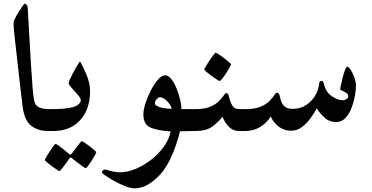

<svg xmlns="http://www.w3.org/2000/svg" viewBox="-20 -713 2027 1045"><path d="M301.3 -62.5Q301.3 0 266.1 0H242.2Q187.5 0 150.9 -27.6Q114.3 -55.2 104 -127.4Q97.2 -176.8 89.1 -250.5Q81.1 -324.2 71.8 -403.8Q64.9 -467.8 59.3 -516.6Q53.7 -565.4 53.7 -588.4Q53.7 -596.2 62 -613Q70.3 -629.9 81.8 -648.4Q93.3 -667 102.8 -680.2Q112.3 -693.4 114.7 -693.4Q118.7 -693.4 124.5 -686.8Q130.4 -680.2 130.9 -668.5Q135.7 -586.9 140.1 -507.3Q144.5 -427.7 148.7 -358.9Q152.8 -290 157 -239.7Q161.1 -189.5 165.5 -166.5Q171.4 -137.7 193.4 -128.4Q215.3 -119.1 242.2 -119.1H266.1Q284.7 -119.1 293 -106Q301.3 -92.8 301.3 -62.5Z M470.2 -217.3Q470.2 -118.2 416.3 -59.1Q362.3 0 271.5 0H245.1Q227.1 0 219 -14.2Q210.9 -28.3 210.9 -60.5Q210.9 -92.3 220.2 -105.7Q229.5 -119.1 245.1 -119.1H271.5Q292 -119.1 316.2 -120.8Q340.3 -122.6 361.8 -126.5Q383.3 -130.4 394.5 -136.2Q407.7 -143.6 413.8 -151.9Q419.9 -160.2 419.9 -165.5Q419.9 -175.3 409.9 -188.7Q399.9 -202.1 386.7 -216.1Q373.5 -230 363.5 -242.2Q353.5 -254.4 353.5 -261.7Q353.5 -265.6 359.9 -280.3Q366.2 -294.9 376 -313.7Q385.7 -332.5 396.5 -350.3Q407.2 -368.2 415.5 -378.9Q435.5 -344.7 452.9 -301Q470.2 -257.3 470.2 -217.3ZM503.9 115.7Q503.9 119.1 496.3 132.8Q488.8 146.5 478.3 162.6Q467.8 178.7 458.7 190.7Q449.7 202.6 446.3 202.6Q444.3 202.6 432.9 194.6Q421.4 186.5 407.2 175.8Q393.1 165 382.1 156.7Q371.1 148.4 370.6 147.5Q366.2 144 363.3 144Q360.8 144 357.9 148.9Q357.4 149.9 350.1 160.4Q342.8 170.9 333 184.3Q323.2 197.8 314.7 208Q306.2 218.3 303.2 218.3Q300.8 218.3 288.6 210Q276.4 201.7 261.5 190.7Q246.6 179.7 235.4 170.2Q224.1 160.6 224.1 158.2Q224.1 154.8 232.2 140.9Q240.2 127 251 110.6Q261.7 94.2 270.8 82.3Q279.8 70.3 282.2 70.3Q286.1 70.3 297.6 78.4Q309.1 86.4 322.3 96.9Q335.4 107.4 345.2 115.7Q355 124 356 125Q360.8 129.4 362.8 129.4Q366.2 129.4 370.6 122.6Q371.6 121.6 379.2 111.3Q386.7 101.1 396.5 88.1Q406.2 75.2 414.6 65.4Q422.9 55.7 424.8 55.7Q428.2 55.7 440.7 63.7Q453.1 71.8 467.8 83Q482.4 94.2 493.2 103.8Q503.9 113.3 503.9 115.7Z M1072.8 -59.6Q1072.8 -49.3 1070.3 -35.4Q1067.9 -21.5 1060.1 -10.7Q1052.2 0 1035.6 0L959.5 1.5Q952.6 31.7 938.7 73.7Q924.8 115.7 903.6 158.7Q882.3 201.7 853.5 234.9Q783.2 312 712.4 312Q690.4 312 660.2 300Q629.9 288.1 601.1 271.7Q572.3 255.4 553.2 242.2Q534.2 229 534.2 226.1Q534.2 221.7 539.3 215.6Q544.4 209.5 549.8 209.5Q556.6 209.5 581.3 217Q606 224.6 636.7 224.6Q673.3 224.6 716.3 207Q759.3 189.5 799.8 158.7Q840.3 127.9 869.9 87.9Q899.4 47.9 909.2 2.4Q838.4 -2 799.3 -18.8Q760.3 -35.6 760.3 -90.3Q760.3 -115.2 771.7 -150.9Q783.2 -186.5 801.3 -221.4Q819.3 -256.3 839.8 -279.8Q860.4 -303.2 878.9 -303.2Q896.5 -303.2 912.6 -282.5Q928.7 -261.7 941.2 -231Q953.6 -200.2 960.7 -169.4Q967.8 -138.7 967.8 -119.1H1035.6Q1052.2 -119.1 1060.1 -108.6Q1067.9 -98.1 1070.3 -84.2Q1072.8 -70.3 1072.8 -59.6ZM914.1 -120.6Q914.1 -129.9 904.1 -144.8Q894 -159.7 879.4 -171.6Q864.7 -183.6 850.6 -183.6Q840.8 -183.6 831.8 -172.1Q822.8 -160.6 822.8 -149.9Q822.8 -140.1 846.2 -130.9Q869.6 -121.6 914.1 -120.6Z M1346.7 -60.5Q1346.7 -33.7 1340.8 -16.8Q1335 0 1309.6 0H1283.7Q1264.6 0 1251.7 -5.4Q1238.8 -10.7 1227.1 -22Q1217.3 -30.8 1207.3 -45.9Q1197.3 -61 1191.4 -77.6Q1167.5 -47.9 1135.3 -23.9Q1103 0 1043.5 0H1019Q993.7 0 987.8 -16.1Q981.9 -32.2 981.9 -60.5Q981.9 -86.4 987.8 -102.8Q993.7 -119.1 1019 -119.1H1043.5Q1093.8 -119.1 1124.5 -132.3Q1155.3 -145.5 1172.1 -163.1Q1189 -180.7 1198 -193.8Q1207 -207 1213.9 -207Q1218.3 -207 1221.9 -199.2Q1225.6 -191.4 1231 -169.9Q1234.9 -153.3 1245.8 -136.2Q1256.8 -119.1 1283.7 -119.1H1309.6Q1335 -119.1 1340.8 -103.3Q1346.7 -87.4 1346.7 -60.5ZM1237.3 -362.8Q1237.3 -359.4 1229.2 -345.2Q1221.2 -331.1 1210.2 -314Q1199.2 -296.9 1189.2 -284.4Q1179.2 -272 1175.3 -272Q1172.9 -272 1160.2 -280.3Q1147.5 -288.6 1131.6 -300Q1115.7 -311.5 1104 -321.3Q1092.3 -331.1 1092.3 -334.5Q1092.3 -337.9 1100.6 -352.3Q1108.9 -366.7 1120.1 -383.8Q1131.3 -400.9 1141.1 -413.3Q1150.9 -425.8 1153.8 -425.8Q1157.7 -425.8 1170.7 -417.2Q1183.6 -408.7 1199.2 -397Q1214.8 -385.3 1226.1 -375.2Q1237.3 -365.2 1237.3 -362.8Z M1917.5 -245.1Q1917.5 -225.1 1911.9 -192.4Q1906.2 -159.7 1893.8 -126.7Q1881.3 -93.8 1860.6 -71.3Q1839.8 -48.8 1809.6 -48.8Q1772.5 -48.8 1745.6 -73.5Q1718.8 -98.1 1704.6 -123Q1689.9 -97.2 1669.7 -69.1Q1649.4 -41 1623 -21.2Q1596.7 -1.5 1563.5 -1.5Q1525.4 -1.5 1495.8 -24.7Q1466.3 -47.9 1454.1 -79.1Q1428.7 -41 1393.6 -20.5Q1358.4 0 1316.9 0H1292.5Q1275.9 0 1267.8 -10.7Q1259.8 -21.5 1257.6 -35.4Q1255.4 -49.3 1255.4 -59.6Q1255.4 -70.3 1257.6 -84.2Q1259.8 -98.1 1267.8 -108.6Q1275.9 -119.1 1292.5 -119.1H1316.9Q1368.2 -119.1 1399.2 -132.6Q1430.2 -146 1447.3 -163.8Q1464.4 -181.6 1472.9 -195.1Q1481.4 -208.5 1487.8 -208.5Q1497.6 -208.5 1501 -195.3Q1504.4 -182.1 1509.5 -164.6Q1514.6 -147 1528.6 -133.8Q1542.5 -120.6 1573.7 -120.6Q1614.3 -120.6 1645.5 -140.9Q1676.8 -161.1 1695.6 -192.9Q1714.4 -224.6 1717.3 -259.3Q1718.3 -264.6 1721.4 -268.8Q1724.6 -272.9 1730.5 -272.9Q1738.8 -272.9 1742.7 -256.3Q1754.9 -209.5 1786.9 -188.5Q1818.8 -167.5 1846.2 -167.5Q1857.4 -167.5 1866.5 -174.1Q1875.5 -180.7 1875.5 -188.5Q1875.5 -199.2 1864.5 -207Q1853.5 -214.8 1842.3 -219.7Q1831.1 -224.6 1831.1 -226.1Q1831.1 -228.5 1835 -247.6Q1838.9 -266.6 1845 -290.5Q1851.1 -314.5 1857.9 -332.3Q1864.7 -350.1 1870.1 -350.1Q1877.4 -350.1 1888.7 -333Q1899.9 -315.9 1908.7 -291.5Q1917.5 -267.1 1917.5 -245.1Z"/></svg>

Font: Scheherazade New SemiBold
Style: Regular
Weight: 600
Designer: SIL International
Foundry: SIL International
Version: Version 4.000